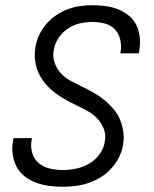

<svg xmlns="http://www.w3.org/2000/svg" viewBox="-20 -702 590 734"><path d="M219 12Q193 12 167 8.5Q141 5 117 -4Q93 -13 74 -28Q55 -43 43.5 -64.5Q32 -86 28.5 -112Q25 -138 30 -165L32 -174H103L101 -168Q96 -142 103 -118Q110 -94 127.5 -79Q145 -64 169.5 -58Q194 -52 220 -52Q244 -52 269.5 -57Q295 -62 318.5 -75Q342 -88 359 -110.5Q376 -133 380 -157Q386 -184 377.5 -207.5Q369 -231 352.5 -248.5Q336 -266 314 -278Q292 -290 270 -300.5Q248 -311 227 -323Q206 -335 187 -350Q168 -365 152.5 -383.5Q137 -402 127 -424.5Q117 -447 114 -472.5Q111 -498 116 -525Q120 -548 131 -570.5Q142 -593 158.5 -612Q175 -631 196.5 -645Q218 -659 241 -667.5Q264 -676 287.5 -679Q311 -682 334 -682Q360 -682 385 -678.5Q410 -675 432.5 -666Q455 -657 473.5 -641.5Q492 -626 502 -604.5Q512 -583 514.5 -558Q517 -533 512 -507L511 -498H440L441 -504Q445 -528 439.5 -551Q434 -574 419 -590Q404 -606 381 -612Q358 -618 334 -618Q311 -618 287 -613Q263 -608 241.5 -594Q220 -580 205 -558.5Q190 -537 186 -513Q180 -487 188.5 -463Q197 -439 213 -421.5Q229 -404 251 -392.5Q273 -381 295.5 -370Q318 -359 339 -347Q360 -335 378.5 -320Q397 -305 413 -286.5Q429 -268 438.5 -245.5Q448 -223 451.5 -197.5Q455 -172 450 -146Q446 -122 434 -99Q422 -76 404 -56.5Q386 -37 363.5 -23.5Q341 -10 317 -2Q293 6 268 9Q243 12 219 12Z"/></svg>

Font: Lode Term
Style: Italic
Weight: 400
Italic angle: -11°
Monospace: yes
Designer: Belleve Invis
Foundry: Belleve Invis
Version: Version 29.2.0